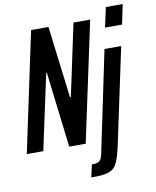

<svg xmlns="http://www.w3.org/2000/svg" viewBox="-100 -818 882 1088"><g transform="rotate(-10 340.5 -274.5)"><path d="M-1 0 145 -688H245L296 -275H301L389 -688H485L338 0H243L191 -433H187L94 0ZM560 -629 585 -743H682L658 -629ZM336 194 352 122Q376 122 388 116.5Q400 111 405.5 99.5Q411 88 415 69L536 -510H632L519 22Q509 70 499.5 101.5Q490 133 478 151.5Q466 170 447.5 179Q429 188 402 191Q375 194 336 194Z"/></g></svg>

Font: Saira ExtraCondensed SemiBold
Style: Italic
Weight: 600
Width: 2
Italic angle: -12°
Designer: Hector Gatti with collaboration of the Omnibus-Type team
Foundry: Omnibus-Type
Version: Version 1.101